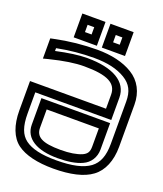

<svg xmlns="http://www.w3.org/2000/svg" viewBox="-158 -952 925 1090"><g transform="rotate(20 304.0 -407.0)"><path d="M1 -362V-209C1 -122 26 -54 75 -18C122 17 198 35 294 35C396 35 476 17 525 -20C576 -57 604 -125 604 -209V-464C604 -538 572 -599 514 -634C459 -668 385 -685 300 -685C216 -685 131 -676 45 -658L26 -654V-634V-564V-532L57 -540C141 -561 208 -571 262 -571C404 -571 460 -540 460 -471V-387H26H1V-362ZM51 -337H485H510V-362V-471C510 -569 417 -621 262 -621C211 -621 149 -612 76 -596V-613C151 -628 225 -635 300 -635C379 -635 440 -621 488 -592C534 -564 554 -526 554 -464V-209C554 -135 535 -89 496 -60C455 -30 390 -15 294 -15C204 -15 144 -29 105 -58C68 -86 51 -132 51 -209V-337ZM145 -268H460V-158C460 -126 450 -111 424 -99C393 -86 352 -79 297 -79C185 -79 145 -103 145 -158V-268ZM95 -293V-158C95 -74 172 -29 297 -29C357 -29 408 -37 444 -54C485 -72 510 -112 510 -158V-293V-318H485H120H95V-293ZM289 -730V-824V-849H264H174H149V-824V-730V-705H174H264H289V-730ZM239 -755H199V-799H239V-755ZM459 -730V-824V-849H434H344H319V-824V-730V-705H344H434H459V-730ZM409 -755H369V-799H409V-755Z"/></g></svg>

Font: Gamestation DisplayOutline
Style: Regular
Weight: 400
Designer: Jonas Hecksher
Foundry: Jonas Hecksher, Playtypeª, e-types AS
Version: Version 1.003